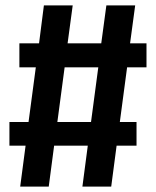

<svg xmlns="http://www.w3.org/2000/svg" viewBox="-20 -693 579 713"><path d="M393 0H286L306 -152H181L161 0H55L75 -152H15V-240H86L113 -443H52V-532H125L143 -673H250L231 -532H356L375 -673H482L463 -532H524V-443H452L425 -240H487V-152H413ZM318 -240 345 -443H220L193 -240Z"/></svg>

Font: Trujillo Medium
Style: Regular
Weight: 500
Designer: Fira Sans original fonts by bBox Type GmbH, Carrois Corporate GbR, & Edenspiekermann AG / Changes by Cristiano Sobral
Foundry: Fira Sans original fonts by bBox Type GmbH, Carrois Corporate GbR, & Edenspiekermann AG / Changes by Cristiano Sobral
Version: Version 4.301;October 17, 2021;FontCreator 14.0.0.2814 64-bi